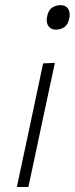

<svg xmlns="http://www.w3.org/2000/svg" viewBox="-20 -748 299 768"><path d="M47.5 0Q59.5 -56 70.2 -107.2Q81 -158.5 94.5 -220.5L105 -270Q118.5 -333 129.5 -386Q140.5 -439 152.5 -494.5L199.5 -496.5Q187 -439 176 -386.8Q165 -334.5 151 -270L140.5 -220.5Q127.5 -159 116.5 -107.5Q105.5 -56 93.5 0ZM203 -629.5Q183.5 -629.5 173.5 -644Q163.5 -658.5 168.5 -682.5Q173.5 -707.5 188.5 -717.5Q203.5 -727.5 223 -727.5Q243 -727.5 252.5 -712.8Q262 -698 257 -674Q252 -650 237.8 -639.8Q223.5 -629.5 203 -629.5Z"/></svg>

Font: Commissioner ExtraLight
Style: Italic
Weight: 200
Italic angle: -12°
Designer: Kostas Bartsokas
Foundry: Kostas Bartsokas
Version: Version 1.000; ttfautohint (v1.8.3)